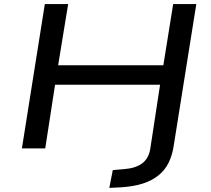

<svg xmlns="http://www.w3.org/2000/svg" viewBox="-20 -725 1033 938"><path d="M514 193 531 106 588 101Q642 97 674 73.5Q706 50 714 3L762 -311H249L201 0H87L199 -705H313L264 -406H778L826 -705H939L828 -9Q821 35 803.5 70.5Q786 106 754.5 131.5Q723 157 678.5 171.5Q634 186 573 190Z"/></svg>

Font: Nunito Sans 7pt Expanded Medium
Style: Italic
Weight: 500
Width: 7
Italic angle: -9°
Designer: Vernon Adams
Foundry: Vernon Adams
Version: Version 3.101;gftools[0.9.27]